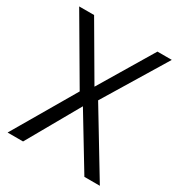

<svg xmlns="http://www.w3.org/2000/svg" viewBox="-163 -793 843 903"><g transform="rotate(30 258.0 -341.0)"><path d="M511 0H427L255 -284L94 0H10L207 -337L5 -682H86L256 -391L430 -682H508L303 -344Z"/></g></svg>

Font: Didact Gothic
Style: Regular
Weight: 400
Designer: Daniel Johnson
Foundry: Daniel Johnson
Version: Version 2.101;PS 002.101;hotconv 1.0.88;makeotf.lib2.5.64775